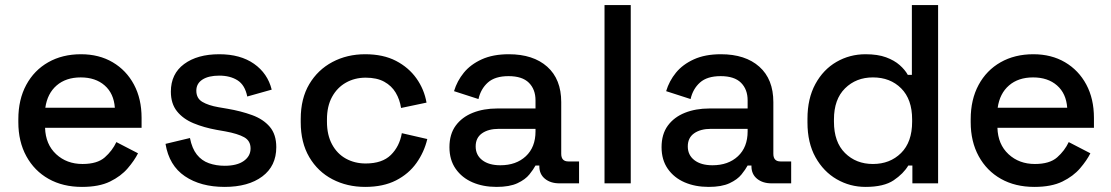

<svg xmlns="http://www.w3.org/2000/svg" viewBox="-20 -720 4364 754"><path d="M302 14Q227 14 171 -17.5Q115 -49 83.5 -106.5Q52 -164 52 -240V-252Q52 -329 83 -386.5Q114 -444 169.5 -475.5Q225 -507 298 -507Q369 -507 422.5 -475.5Q476 -444 506 -388Q536 -332 536 -257V-218H157Q159 -153 200.5 -114.5Q242 -76 304 -76Q362 -76 391.5 -102Q421 -128 437 -162L522 -118Q508 -90 481.5 -59Q455 -28 412 -7Q369 14 302 14ZM158 -297H431Q427 -353 391 -384.5Q355 -416 297 -416Q239 -416 202.5 -384.5Q166 -353 158 -297Z M862 14Q768 14 706 -28Q644 -70 630 -155L726 -178Q734 -137 753 -113Q772 -89 800.5 -79Q829 -69 862 -69Q911 -69 937.5 -88Q964 -107 964 -137Q964 -167 939 -181Q914 -195 865 -204L831 -210Q781 -219 740 -236Q699 -253 675 -283Q651 -313 651 -360Q651 -430 703 -468.5Q755 -507 841 -507Q924 -507 977.5 -469.5Q1031 -432 1047 -368L951 -341Q942 -386 913 -404.5Q884 -423 841 -423Q799 -423 775 -407.5Q751 -392 751 -364Q751 -334 774.5 -320Q798 -306 838 -299L873 -293Q926 -284 970 -268Q1014 -252 1039.5 -222Q1065 -192 1065 -142Q1065 -68 1010 -27Q955 14 862 14Z M1414 14Q1343 14 1285.5 -16Q1228 -46 1194.5 -103Q1161 -160 1161 -240V-253Q1161 -333 1194.5 -389.5Q1228 -446 1285.5 -476.5Q1343 -507 1414 -507Q1485 -507 1535 -481Q1585 -455 1615.5 -412Q1646 -369 1655 -317L1555 -296Q1550 -329 1534 -356Q1518 -383 1489 -399Q1460 -415 1416 -415Q1373 -415 1338.5 -395.5Q1304 -376 1284 -339.5Q1264 -303 1264 -251V-242Q1264 -190 1284 -153Q1304 -116 1338.5 -97Q1373 -78 1416 -78Q1481 -78 1515 -111.5Q1549 -145 1558 -197L1658 -174Q1646 -123 1615.5 -80Q1585 -37 1535 -11.5Q1485 14 1414 14Z M1930 14Q1877 14 1835.5 -4Q1794 -22 1769.5 -57Q1745 -92 1745 -142Q1745 -193 1769.5 -226.5Q1794 -260 1836.5 -277Q1879 -294 1933 -294H2083V-326Q2083 -369 2057 -395Q2031 -421 1977 -421Q1924 -421 1896 -396Q1868 -371 1859 -331L1763 -362Q1775 -402 1801.5 -434.5Q1828 -467 1872 -487Q1916 -507 1978 -507Q2074 -507 2129 -458Q2184 -409 2184 -319V-116Q2184 -86 2212 -86H2254V0H2177Q2142 0 2120 -18Q2098 -36 2098 -67V-70H2083Q2075 -55 2059 -35Q2043 -15 2012 -0.5Q1981 14 1930 14ZM1945 -71Q2007 -71 2045 -106.5Q2083 -142 2083 -204V-214H1939Q1898 -214 1873 -196.5Q1848 -179 1848 -145Q1848 -111 1874 -91Q1900 -71 1945 -71Z M2354 0V-700H2457V0Z M2763 14Q2710 14 2668.5 -4Q2627 -22 2602.5 -57Q2578 -92 2578 -142Q2578 -193 2602.5 -226.5Q2627 -260 2669.5 -277Q2712 -294 2766 -294H2916V-326Q2916 -369 2890 -395Q2864 -421 2810 -421Q2757 -421 2729 -396Q2701 -371 2692 -331L2596 -362Q2608 -402 2634.5 -434.5Q2661 -467 2705 -487Q2749 -507 2811 -507Q2907 -507 2962 -458Q3017 -409 3017 -319V-116Q3017 -86 3045 -86H3087V0H3010Q2975 0 2953 -18Q2931 -36 2931 -67V-70H2916Q2908 -55 2892 -35Q2876 -15 2845 -0.5Q2814 14 2763 14ZM2778 -71Q2840 -71 2878 -106.5Q2916 -142 2916 -204V-214H2772Q2731 -214 2706 -196.5Q2681 -179 2681 -145Q2681 -111 2707 -91Q2733 -71 2778 -71Z M3379 14Q3318 14 3266 -16Q3214 -46 3182.5 -102.5Q3151 -159 3151 -239V-254Q3151 -333 3182 -390Q3213 -447 3265 -477Q3317 -507 3379 -507Q3427 -507 3459.5 -495Q3492 -483 3513 -464.5Q3534 -446 3545 -426H3561V-700H3664V0H3563V-70H3547Q3528 -38 3489.5 -12Q3451 14 3379 14ZM3408 -76Q3475 -76 3518.5 -119Q3562 -162 3562 -242V-251Q3562 -330 3519 -373Q3476 -416 3408 -416Q3342 -416 3298.5 -373Q3255 -330 3255 -251V-242Q3255 -162 3298.5 -119Q3342 -76 3408 -76Z M4042 14Q3967 14 3911 -17.5Q3855 -49 3823.5 -106.5Q3792 -164 3792 -240V-252Q3792 -329 3823 -386.5Q3854 -444 3909.5 -475.5Q3965 -507 4038 -507Q4109 -507 4162.5 -475.5Q4216 -444 4246 -388Q4276 -332 4276 -257V-218H3897Q3899 -153 3940.5 -114.5Q3982 -76 4044 -76Q4102 -76 4131.5 -102Q4161 -128 4177 -162L4262 -118Q4248 -90 4221.5 -59Q4195 -28 4152 -7Q4109 14 4042 14ZM3898 -297H4171Q4167 -353 4131 -384.5Q4095 -416 4037 -416Q3979 -416 3942.5 -384.5Q3906 -353 3898 -297Z"/></svg>

Font: Space Grotesk Light Medium
Style: Regular
Weight: 500
Version: Version 2.000